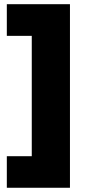

<svg xmlns="http://www.w3.org/2000/svg" viewBox="-20 -762 410 906"><path d="M310.1 -742.2V124H12.2V-24.9H129.9V-592.8H12.2V-742.2Z"/></svg>

Font: Montserrat arm ExtraBold
Style: Regular
Weight: 800
Designer: Julieta Ulanovsky
Foundry: Julieta Ulanovsky
Version: Version 6.000;PS 006.000;hotconv 1.0.88;makeotf.lib2.5.64775